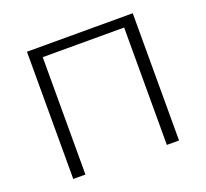

<svg xmlns="http://www.w3.org/2000/svg" viewBox="-115 -796 1001 933"><g transform="rotate(-20 385.5 -329.0)"><path d="M659 0H596V-607H175V0H112V-658H659Z"/></g></svg>

Font: Isabella Sans
Style: Regular
Weight: 400
Designer: Original fonts by Christian Thalmann (Catharsis Fonts), Modifications by Cristiano Sobral
Version: Version 0.002;July 12, 2020;FontCreator 13.0.0.2655 64-bit; 